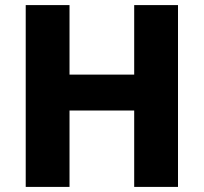

<svg xmlns="http://www.w3.org/2000/svg" viewBox="-20 -734 801 754"><path d="M679 0H507V-300H253V0H81V-714H253V-441H507V-714H679Z"/></svg>

Font: Noto Sans Thai Looped ExtraBold
Style: Regular
Weight: 800
Designer: Sasikarn Vongin, Ben Mitchell
Foundry: The Fontpad Ltd
Version: Version 1.001; ttfautohint (v1.8.4.7-5d5b)